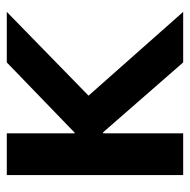

<svg xmlns="http://www.w3.org/2000/svg" viewBox="-17 -543 560 566"><g transform="rotate(-90 263.0 -260.0)"><path d="M153 -520V-320H155L362 -520H511L264 -279L511 0H362L156 -236H153V0H30V-520Z"/></g></svg>

Font: Non Bureau Medium
Style: Regular
Weight: 500
Designer: Jona Saucedo
Foundry: Non Foundry
Version: Version 1.000; ttfautohint (v1.8.4)